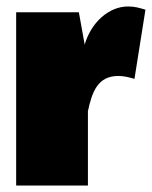

<svg xmlns="http://www.w3.org/2000/svg" viewBox="-20 -574 470 594"><path d="M376 -554C317 -554 262 -505 242 -436L224 -536H30V0H252V-230C265 -291 283 -339 346 -339C363 -339 379 -335 396 -330L430 -544C410 -550 397 -554 376 -554Z"/></svg>

Font: Fira Sans Ultra
Style: Regular
Weight: 950
Designer: Carrois Corporate & Edenspiekermann AG
Foundry: Carrois Corporate GbR & Edenspiekermann AG
Version: Version 4.203;PS 004.203;hotconv 1.0.88;makeotf.lib2.5.64775